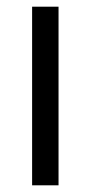

<svg xmlns="http://www.w3.org/2000/svg" viewBox="-20 -554 268 574"><path d="M76 0V-534H155V0Z"/></svg>

Font: Exo Thin
Style: Regular
Weight: 400
Version: Version 2.000